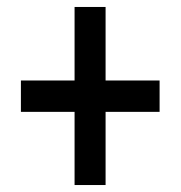

<svg xmlns="http://www.w3.org/2000/svg" viewBox="-20 -531 519 551"><path d="M194 0V-210H40V-300H194V-511H283V-300H438V-210H283V0Z"/></svg>

Font: Archivo Narrow Medium
Style: Regular
Weight: 500
Designer: Hector Gatti
Foundry: Omnibus-Type
Version: Version 3.002